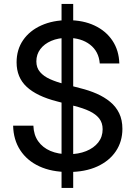

<svg xmlns="http://www.w3.org/2000/svg" viewBox="-20 -838 670 949"><path d="M284.2 90.8V-818.4H341.8V90.8ZM317.9 12.2Q234.9 12.2 174.3 -15.9Q113.8 -43.9 80.1 -95.5Q46.4 -147 44.9 -216.8H145Q146.5 -171.4 168.7 -139.9Q190.9 -108.4 229.2 -92Q267.6 -75.7 317.9 -75.7Q367.7 -75.7 405.8 -91.1Q443.8 -106.4 465.6 -134Q487.3 -161.6 487.3 -199.2Q487.3 -230.5 470.7 -252Q454.1 -273.4 422.6 -288.6Q391.1 -303.7 345.2 -314.9L261.7 -336.9Q162.1 -362.3 112.1 -408.7Q62 -455.1 62 -529.8Q62 -592.8 94.2 -639.6Q126.5 -686.5 184.1 -712.4Q241.7 -738.3 315.9 -738.3Q391.1 -738.3 447.5 -711.7Q503.9 -685.1 535.9 -637Q567.9 -588.9 569.8 -524.4H473.1Q468.3 -584 425 -617.4Q381.8 -650.9 313.5 -650.9Q268.1 -650.9 233.4 -636Q198.7 -621.1 179.2 -595Q159.7 -568.8 159.7 -534.7Q159.7 -503.4 177.7 -482.2Q195.8 -460.9 227.3 -446.8Q258.8 -432.6 299.3 -422.4L376 -402.3Q419.9 -391.6 457.8 -375Q495.6 -358.4 524.4 -334.7Q553.2 -311 569.1 -278.1Q585 -245.1 585 -201.2Q585 -138.7 552.7 -90.6Q520.5 -42.5 460.7 -15.1Q400.9 12.2 317.9 12.2Z"/></svg>

Font: Inter Cardless Tabular
Style: Regular
Weight: 400
Designer: Rasmus Andersson
Foundry: rsms
Version: Version 4.000;git-4fc901f